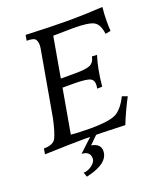

<svg xmlns="http://www.w3.org/2000/svg" viewBox="-186 -803 973 1120"><g transform="rotate(-20 301.0 -243.5)"><path d="M472.2 0Q323.2 -5.9 219.2 -5.9Q148.9 -5.9 -26.4 0L-21 -34.2Q37.6 -34.2 54.2 -66.4Q70.8 -98.6 88.9 -181.2L159.7 -582.5Q162.6 -598.6 162.6 -610.8Q162.6 -634.3 152.3 -646.7Q142.1 -659.2 99.6 -659.2L105.5 -693.4Q270.5 -686.5 366.2 -686.5Q470.2 -686.5 582 -693.4Q577.1 -647.5 577.1 -602.5Q577.1 -574.2 579.1 -545.9L545.9 -540Q538.6 -600.6 506.8 -618.2Q475.1 -635.7 379.4 -635.7L255.4 -633.8L211.4 -383.8H302.7Q366.2 -383.8 392.3 -394.8Q418.5 -405.8 426.3 -443.4L457 -441.4Q432.1 -362.8 421.9 -256.8L390.6 -255.9Q393.6 -271 393.6 -279.8Q393.6 -309.1 374.5 -318.4Q349.6 -330.6 271 -330.6H202.6L154.3 -56.6Q202.6 -51.3 274.9 -51.3Q380.9 -51.3 426.5 -70.1Q472.2 -88.9 510.7 -165L543 -153.3Q499 -69.3 472.2 0ZM158.7 206.1 148.9 177.7Q175.8 177.7 201.4 158.2Q227.1 138.7 227.1 117.2Q227.1 72.8 174.8 70.3L256.3 -5.9H293.5L244.1 43Q300.3 52.7 300.3 96.7Q300.3 174.8 158.7 206.1Z"/></g></svg>

Font: Kelvinch
Style: Italic
Weight: 400
Italic angle: -10°
Designer: Paul James Miller
Foundry: High-Logic / Made with FontCreator
Version: Version 3.40;July 22, 2017;FontCreator 11.0.0.2388 64-bit